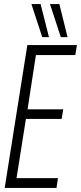

<svg xmlns="http://www.w3.org/2000/svg" viewBox="-20 -921 397 941"><path d="M3 0 114 -700H357L349 -651H156L115 -385H290L282 -338H107L61 -48H264L257 0ZM187 -739 134 -901H179L220 -739ZM278 -739 225 -901H271L311 -739Z"/></svg>

Font: Georama Condensed Light
Style: Italic
Weight: 300
Width: 3
Italic angle: -9°
Designer: Jean-Baptiste Levee
Foundry: Production Type
Version: Version 1.000